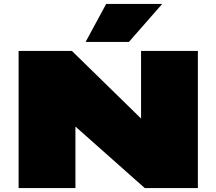

<svg xmlns="http://www.w3.org/2000/svg" viewBox="-20 -960 1105 980"><path d="M75 0V-700H347L700 -355V-700H990V0H719L365 -314V0ZM417 -746 522 -940H808L638 -746Z"/></svg>

Font: Georama ExtraExtended Black
Style: Regular
Weight: 900
Width: 8
Designer: Jean-Baptiste Levee
Foundry: Production Type
Version: Version 1.000